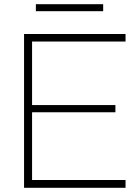

<svg xmlns="http://www.w3.org/2000/svg" viewBox="-20 -890 652 910"><path d="M94 -729H575V-693H121L132 -704V-26L121 -37H575V0H94ZM121 -392H527V-358H121ZM150 -870H469V-837H150Z"/></svg>

Font: Mona Sans VF XLt
Style: Regular
Weight: 200
Designer: Deni Anggara
Foundry: GitHub
Version: Version 2.000;Glyphs 3.2.3 (3260)